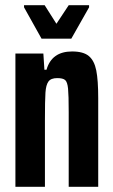

<svg xmlns="http://www.w3.org/2000/svg" viewBox="-20 -715 432 735"><path d="M146 -510 150 -448H158Q178 -518 256 -518Q299 -518 320 -500.5Q341 -483 348.5 -445.5Q356 -408 356 -339V0H243V-286Q243 -351 240.5 -376Q238 -401 229.5 -408.5Q221 -416 199 -416Q175 -416 165.5 -403Q156 -390 154 -360.5Q152 -331 152 -256V0H39V-510ZM72 -687V-695H151L196 -624L243 -695H321V-687L253 -567H139Z"/></svg>

Font: Saira ExtraCondensed
Style: Bold
Weight: 700
Width: 2
Designer: Hector Gatti with collaboration of the Omnibus-Type team
Foundry: Omnibus-Type
Version: Version 0.072; ttfautohint (v1.8)